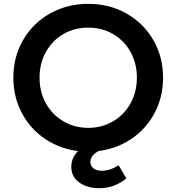

<svg xmlns="http://www.w3.org/2000/svg" viewBox="-20 -777 918 999"><path d="M49.5 -373Q49.5 -481.5 100.5 -569.4Q151.5 -657.2 240.8 -707.1Q330 -757 439 -757Q548 -757 637.1 -707.1Q726.2 -657.2 777.4 -569.2Q828.5 -481.2 828.5 -373Q828.5 -264.5 777.5 -176.5Q726.5 -88.5 637.2 -38.2Q548 12 439 12Q330 12 240.8 -38.2Q151.5 -88.5 100.5 -176.5Q49.5 -264.5 49.5 -373ZM692.2 -373Q692.2 -447.2 659.2 -506.6Q626.2 -566 568.6 -599.6Q511 -633.2 439 -633.2Q367 -633.2 309.4 -599.6Q251.8 -566 218.8 -506.6Q185.8 -447.2 185.8 -373Q185.8 -298.5 218.8 -239.1Q251.8 -179.8 309.8 -145.8Q367.8 -111.8 439 -111.8Q510.2 -111.8 568.2 -145.8Q626.2 -179.8 659.2 -239.1Q692.2 -298.5 692.2 -373ZM351 91.2Q351 37.8 395.2 0.5Q439.5 -36.8 506 -45H546V-11.2Q450.2 15 450.2 65.2Q450.2 85.8 466 98.6Q481.8 111.5 510.2 111.5Q551.5 111.5 597.5 83L637.5 151.5Q574 202.2 497.2 202.2Q434 202.2 392.5 172.5Q351 142.8 351 91.2Z"/></svg>

Font: Trafiko Sans Variable
Style: Regular
Weight: 400
Designer: Gumpita Rahayu / Trafiko
Foundry: Tokotype / Trafiko
Version: Version 0.001;FEAKit 1.0